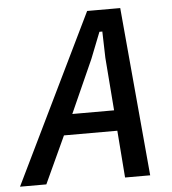

<svg xmlns="http://www.w3.org/2000/svg" viewBox="-85 -745 709 792"><g transform="rotate(-5 269.5 -349.0)"><path d="M401 0 386 -195H165L75 0H-34L305 -698H442L505 0ZM363 -499 360 -608H348L305 -499L207 -280H380Z"/></g></svg>

Font: IBM Plex Sans Condensed Medium
Style: Italic
Weight: 500
Width: 3
Italic angle: -11°
Designer: Mike Abbink, Paul van der Laan, Pieter van Rosmalen
Foundry: Bold Monday
Version: Version 1.3